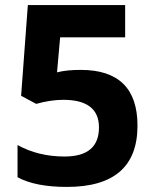

<svg xmlns="http://www.w3.org/2000/svg" viewBox="-20 -734 612 764"><path d="M246.3 9.8Q120.4 9.8 49.8 -28.8V-156.9Q132.3 -111.2 237 -111.2Q373.8 -111.2 373.8 -226.9Q373.8 -336.8 231.7 -336.8Q182 -336.8 124 -320.7L64 -352.9L90.8 -713.9H478V-585.4H219.3L206.9 -446.1Q244.2 -455.9 301.3 -455.9Q527.1 -455.9 527.1 -233.9Q527.1 9.8 246.3 9.8Z"/></svg>

Font: Nokora
Style: Regular
Weight: 400
Designer: Danh Hong
Foundry: Danh Hong
Version: Version 9.000